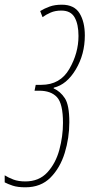

<svg xmlns="http://www.w3.org/2000/svg" viewBox="-112 -557 394 817"><path d="M-4 240Q62 240 103 198.5Q144 157 163.5 93.5Q183 30 183 -37Q183 -110 164 -139Q145 -168 116 -181L117 -184Q172 -197 210.5 -261.5Q249 -326 249 -406Q249 -464 226.5 -500.5Q204 -537 151 -537Q121 -537 99 -529Q77 -521 59 -510L69 -484Q84 -495 103.5 -503.5Q123 -512 149 -512Q189 -512 205.5 -483Q222 -454 222 -404Q222 -331 183 -263.5Q144 -196 64 -196H40L35 -171H55Q105 -171 130.5 -143.5Q156 -116 156 -34Q156 23 140.5 80.5Q125 138 89.5 176.5Q54 215 -4 215Q-34 215 -55 207Q-76 199 -92 189V219Q-79 226 -58 233Q-37 240 -4 240Z"/></svg>

Font: Noto Sans Display Condensed Thin
Style: Italic
Weight: 250
Width: 3
Italic angle: -12°
Designer: Monotype Design Team
Foundry: Monotype Imaging Inc.
Version: Version 1.900